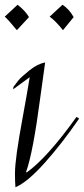

<svg xmlns="http://www.w3.org/2000/svg" viewBox="-35 -778 353 808"><path d="M30 10Q28 -14 28 -47Q28 -80 36 -137.5Q44 -195 62 -292.5Q80 -390 90 -453L20 -402L22 -413Q29 -423 41.5 -438.5Q54 -454 89 -482Q124 -510 155 -515Q149 -476 134 -364Q104 -136 75 -55L77 -52Q163 -113 287 -286L298 -279Q226 -174 153 -92.5Q80 -11 30 10ZM-15 -708 39 -758Q72 -732 87 -706L36 -651Q-1 -696 -15 -708ZM174 -708 228 -758Q256 -740 275 -706L230 -651Q200 -689 174 -708Z"/></svg>

Font: Felipa
Style: Regular
Weight: 400
Designer: Javier Alcaraz
Foundry: Fontstage
Version: Version 1.001